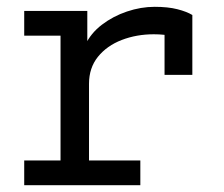

<svg xmlns="http://www.w3.org/2000/svg" viewBox="-20 -543 656 563"><path d="M51 0V-72.5H157.5V-438.5H51V-511H236V-396.5L230 -411Q246 -445.5 278.8 -470.5Q311.5 -495.5 352.2 -509.2Q393 -523 433.5 -523Q472.5 -523 500 -516Q527.5 -509 544 -499V-323.5H462.5V-475L487.5 -436Q475 -439.5 460.8 -441Q446.5 -442.5 431 -442.5Q380.5 -442.5 337 -425.8Q293.5 -409 267.2 -376.5Q241 -344 241 -297V-72.5H391.5V0Z"/></svg>

Font: Overpass Mono
Style: Regular
Weight: 400
Designer: Delve Withrington, Dave Bailey
Foundry: Delve Fonts LLC
Version: Version 4.000